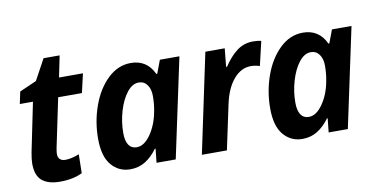

<svg xmlns="http://www.w3.org/2000/svg" viewBox="-67 -843 2023 1035"><g transform="rotate(-10 944.5 -325.5)"><path d="M56 -112Q56 -134 63 -172L118 -440H46L60 -506L153 -547L215 -661H303L279 -544H410L386 -440H256L200 -172Q196 -150 196 -140Q196 -121 206.5 -111Q217 -101 236 -101Q269 -101 312 -118L310 -15Q260 10 188 10Q124 10 90 -18Q56 -46 56 -112Z M429 -182Q429 -275 459.5 -360.5Q490 -446 546 -500Q602 -554 673 -554Q761 -554 799 -472H804L831 -544H938L822 0H717L725 -76H721Q691 -35 655 -12.5Q619 10 572 10Q510 10 469.5 -37.5Q429 -85 429 -182ZM752 -274Q760 -313 760 -359Q760 -396 743 -419.5Q726 -443 697 -443Q662 -443 632.5 -405.5Q603 -368 585.5 -309Q568 -250 568 -189Q568 -146 583 -123.5Q598 -101 627 -101Q668 -101 703.5 -152Q739 -203 752 -274Z M1080 -544H1186L1176 -444H1181Q1216 -497 1254.5 -525.5Q1293 -554 1342 -554Q1369 -554 1387 -549L1356 -417Q1332 -425 1307 -425Q1254 -425 1213 -377Q1172 -329 1154 -244L1102 0H965Z M1371 -182Q1371 -275 1401.5 -360.5Q1432 -446 1488 -500Q1544 -554 1615 -554Q1703 -554 1741 -472H1746L1773 -544H1880L1764 0H1659L1667 -76H1663Q1633 -35 1597 -12.5Q1561 10 1514 10Q1452 10 1411.5 -37.5Q1371 -85 1371 -182ZM1694 -274Q1702 -313 1702 -359Q1702 -396 1685 -419.5Q1668 -443 1639 -443Q1604 -443 1574.5 -405.5Q1545 -368 1527.5 -309Q1510 -250 1510 -189Q1510 -146 1525 -123.5Q1540 -101 1569 -101Q1610 -101 1645.5 -152Q1681 -203 1694 -274Z"/></g></svg>

Font: Noto Sans Display
Style: Bold Italic
Weight: 700
Italic angle: -12°
Designer: Monotype Design team
Foundry: Monotype Imaging Inc.
Version: Version 1.000